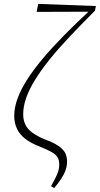

<svg xmlns="http://www.w3.org/2000/svg" viewBox="-20 -768 512 985"><path d="M258 197 242 187Q258 159 271 131Q284 103 284 77Q284 54 275.5 39.5Q267 25 245.5 12.5Q224 0 184 -16Q139 -33 110 -55.5Q81 -78 67 -107.5Q53 -137 53 -174Q53 -216 70 -262.5Q87 -309 119.5 -360Q152 -411 200 -468Q248 -525 310.5 -588.5Q373 -652 449 -722L442 -696V-708L168 -707L176 -748L472 -737L467 -713Q395 -641 336 -578.5Q277 -516 233 -461Q189 -406 159 -357Q129 -308 114 -265Q99 -222 99 -182Q99 -153 109.5 -130Q120 -107 144.5 -88.5Q169 -70 210 -53Q253 -37 277.5 -21Q302 -5 313 14Q324 33 324 62Q324 84 316 106Q308 128 293 150.5Q278 173 258 197Z"/></svg>

Font: Source Serif 4 36pt Light
Style: Italic
Weight: 300
Italic angle: -12°
Designer: Frank Grießhammer
Foundry: Adobe Systems Incorporated
Version: Version 4.004;hotconv 1.0.116;makeotfexe 2.5.65601